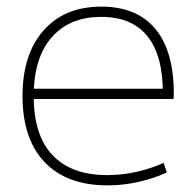

<svg xmlns="http://www.w3.org/2000/svg" viewBox="-20 -550 591 580"><path d="M305 10Q182 10 115 -60Q48 -130 48 -260Q48 -386 111.5 -458Q175 -530 286 -530Q393 -530 449 -463Q505 -396 505 -268Q505 -263 505 -259.5Q505 -256 504 -251H66V-282H483L472 -269Q472 -383 425 -441Q378 -499 286 -499Q190 -499 136 -437Q82 -375 82 -262V-257Q82 -141 139 -81Q196 -21 304 -21Q349 -21 393 -31Q437 -41 474 -58L484 -29Q445 -11 398.5 -0.5Q352 10 305 10Z"/></svg>

Font: M PLUS 1 ExtraLight
Style: Regular
Weight: 250
Version: Version 1.001